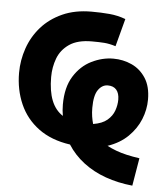

<svg xmlns="http://www.w3.org/2000/svg" viewBox="-51 -585 661 778"><g transform="rotate(5 280.0 -196.0)"><path d="M516 148Q457 142 406.5 124Q356 106 316 75.5Q276 45 250 4Q173 -7 121.5 -45Q70 -83 44.5 -141Q19 -199 19 -268Q19 -319 36 -368Q53 -417 87 -455.5Q121 -494 172 -517Q223 -540 290 -540Q329 -540 363 -537Q397 -534 429 -522L399 -409Q373 -417 352.5 -418.5Q332 -420 302 -420Q244 -420 210.5 -397Q177 -374 163.5 -338Q150 -302 150 -262Q150 -205 165 -167Q180 -129 211 -109Q209 -120 208 -131.5Q207 -143 207 -155Q207 -225 235 -270Q263 -315 306.5 -336.5Q350 -358 395 -358Q435 -358 470 -342Q505 -326 527 -292Q549 -258 549 -205Q549 -164 533 -124.5Q517 -85 484.5 -53Q452 -21 402 -4Q419 5 439 12.5Q459 20 483 25.5Q507 31 535 35ZM336 -87Q373 -93 393 -110Q413 -127 421 -149.5Q429 -172 429 -194Q429 -220 417 -234Q405 -248 382 -248Q359 -248 343 -225.5Q327 -203 327 -152Q327 -133 329.5 -117Q332 -101 336 -87Z"/></g></svg>

Font: Ubuntu Sans Mono
Style: Bold
Weight: 700
Monospace: yes
Designer: Dalton Maag Ltd
Foundry: Dalton Maag Ltd
Version: Version 1.006